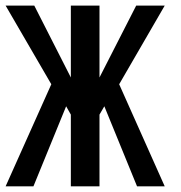

<svg xmlns="http://www.w3.org/2000/svg" viewBox="-73 -657 639 677"><path d="M176.8 0V-252.9L160.2 -282.2L44.9 0H-53.2L107.9 -359.9L-53.2 -637.2H47.9L176.8 -383.8V-637.2H277.8V-383.8L407.2 -637.2H507.8L347.2 -359.9L507.8 0H410.2L294.9 -282.2L277.8 -252.9V0Z"/></svg>

Font: Anonymous Pro
Style: Bold
Weight: 700
Monospace: yes
Designer: Mark Simonson
Version: Version 1.003